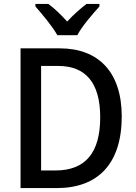

<svg xmlns="http://www.w3.org/2000/svg" viewBox="-20 -961 697 981"><path d="M273 -781H375C398 -826 454 -890 488 -928V-941H422C388 -915 358 -888 323 -851C292 -886 258 -918 227 -941H161V-928C196 -888 249 -825 273 -781ZM602 -366C602 -593 483 -714 285 -714H85V0H270C480 0 602 -124 602 -366ZM492 -362C492 -181 417 -90 263 -90H190V-624H278C416 -624 492 -540 492 -362Z"/></svg>

Font: Noto Sans Devanagari SemiCondensed Medium
Style: Regular
Weight: 500
Width: 4
Designer: Jelle Bosma - Monotype Design Team
Foundry: Monotype Imaging Inc.
Version: Version 2.004